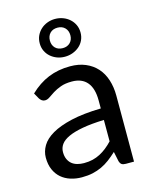

<svg xmlns="http://www.w3.org/2000/svg" viewBox="-114 -827 725 911"><g transform="rotate(-15 248.5 -371.5)"><path d="M345 -228Q283.5 -226 240.2 -218.2Q197 -210.5 169.8 -198Q142.5 -185.5 130.2 -168.5Q118 -151.5 118 -130.5Q118 -110.5 124.5 -96Q131 -81.5 142.2 -72.2Q153.5 -63 168.8 -58.8Q184 -54.5 201.5 -54.5Q225 -54.5 244.5 -59.2Q264 -64 281.2 -73Q298.5 -82 314.2 -94.5Q330 -107 345 -123ZM57.5 -435Q99.5 -475.5 148 -495.5Q196.5 -515.5 255.5 -515.5Q298 -515.5 331 -501.5Q364 -487.5 386.5 -462.5Q409 -437.5 420.5 -402Q432 -366.5 432 -324V0H392.5Q379.5 0 372.5 -4.2Q365.5 -8.5 361.5 -21L351.5 -69Q331.5 -50.5 312.5 -36.2Q293.5 -22 272.5 -12.2Q251.5 -2.5 227.8 2.8Q204 8 175 8Q145.5 8 119.5 -0.2Q93.5 -8.5 74.2 -25Q55 -41.5 43.8 -66.8Q32.5 -92 32.5 -126.5Q32.5 -156.5 49 -184.2Q65.5 -212 102.5 -233.5Q139.5 -255 199 -268.8Q258.5 -282.5 345 -284.5V-324Q345 -383 319.5 -413.2Q294 -443.5 245 -443.5Q212 -443.5 189.8 -435.2Q167.5 -427 151.2 -416.8Q135 -406.5 123.2 -398.2Q111.5 -390 100 -390Q91 -390 84.5 -394.8Q78 -399.5 73.5 -406.5ZM145 -657.5Q145 -678.5 153 -695.5Q161 -712.5 174.8 -725Q188.5 -737.5 206.5 -744.2Q224.5 -751 244.5 -751Q265 -751 283.2 -744.2Q301.5 -737.5 315.5 -725Q329.5 -712.5 337.5 -695.5Q345.5 -678.5 345.5 -657.5Q345.5 -637 337.5 -620Q329.5 -603 315.5 -591Q301.5 -579 283.2 -572.2Q265 -565.5 244.5 -565.5Q224.5 -565.5 206.5 -572.2Q188.5 -579 174.8 -591Q161 -603 153 -620Q145 -637 145 -657.5ZM195 -657.5Q195 -635.5 208.5 -621.5Q222 -607.5 245.5 -607.5Q268 -607.5 281.8 -621.5Q295.5 -635.5 295.5 -657.5Q295.5 -680 281.8 -694Q268 -708 245.5 -708Q222 -708 208.5 -694Q195 -680 195 -657.5Z"/></g></svg>

Font: Lato 2
Style: Regular
Weight: 400
Designer: Lukasz Dziedzic with Adam Twardoch and Botio Nikoltchev
Foundry: tyPoland Lukasz Dziedzic
Version: Version 2.015; 2015-08-06; http://www.latofonts.com/